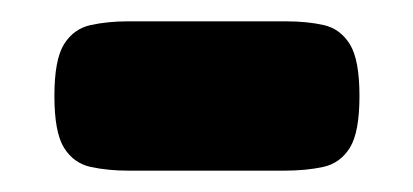

<svg xmlns="http://www.w3.org/2000/svg" viewBox="-20 -592 387 180"><path d="M101 -432Q81 -432 65 -435.5Q49 -439 40 -453.5Q31 -468 31 -502Q31 -536 40 -550.5Q49 -565 65 -568.5Q81 -572 100 -572H248Q268 -572 283.5 -568.5Q299 -565 308 -550.5Q317 -536 317 -502Q317 -468 308 -453.5Q299 -439 283 -435.5Q267 -432 246 -432Z"/></svg>

Font: Fredoka Expanded SemiBold
Style: Regular
Weight: 600
Width: 7
Designer: Ben Nathan
Foundry: Milena B. Brandão, Ben Nathan
Version: Version 2.001